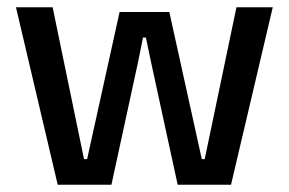

<svg xmlns="http://www.w3.org/2000/svg" viewBox="-20 -509 796 529"><path d="M139 0 24 -489H125L211.5 -70.5H220L309.5 -476H446.5L536 -70.5H544L631.5 -489H731.5L616.5 0H469.5L396 -338.5L382 -405.5H374L360.5 -338.5L287 0Z"/></svg>

Font: Anek Gurmukhi Medium Medium
Style: Regular
Weight: 500
Version: Version 1.003